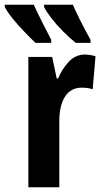

<svg xmlns="http://www.w3.org/2000/svg" viewBox="-62 -786 429 806"><path d="M294 -557Q314 -557 339 -550L327 -411Q309 -418 281 -418Q235 -418 211 -380.5Q187 -343 187 -279V0H57V-547H157L176 -457H182Q198 -496 226.5 -526.5Q255 -557 294 -557ZM244 -766Q253 -744 273 -704Q293 -664 318 -619V-606H256Q230 -627 202.5 -654.5Q175 -682 153.5 -710Q132 -738 123 -757V-766ZM80 -766Q92 -739 110.5 -702Q129 -665 153 -619V-606H87Q67 -625 40 -653Q13 -681 -10 -709.5Q-33 -738 -42 -757V-766Z"/></svg>

Font: Noto Sans ExtraCondensed
Style: Bold
Weight: 700
Width: 2
Designer: Monotype Design Team
Foundry: Monotype Imaging Inc.
Version: Version 2.013; ttfautohint (v1.8.4.7-5d5b)